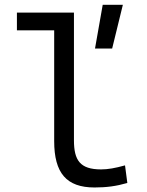

<svg xmlns="http://www.w3.org/2000/svg" viewBox="-20 -786 626 815"><path d="M381.3 9.8C431.6 9.8 473.1 4.4 520.5 -9.3L510.7 -84C468.8 -72.3 438 -66.9 409.2 -66.9C319.8 -66.9 293.9 -105.5 293.9 -190.4V-732.4H51.8V-657.2H210V-187C210 -51.3 262.2 9.8 381.3 9.8ZM383.3 -580.1H456.1L501.5 -765.6H416Z"/></svg>

Font: Cascadia Code SemiLight
Style: Regular
Weight: 350
Monospace: yes
Designer: Aaron Bell
Foundry: Saja Typeworks
Version: Version 2404.023